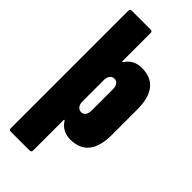

<svg xmlns="http://www.w3.org/2000/svg" viewBox="-281 -755 1010 1010"><g transform="rotate(45 224.5 -250.0)"><path d="M291 -525C266 -525 229 -519 203 -482C200 -477 196 -474 194 -474C193 -474 193 -474 193 -476V-688C193 -695 188 -700 181 -700H39C32 -700 27 -695 27 -688V188C27 195 32 200 39 200H181C188 200 193 195 193 188V-39C193 -44 196 -45 199 -41C225 1 264 8 291 8C389 8 428 -59 428 -165V-352C428 -464 385 -525 291 -525ZM262 -339V-178C262 -152 249 -134 229 -134C208 -134 194 -152 194 -178V-339C194 -365 208 -383 229 -383C249 -383 262 -365 262 -339Z"/></g></svg>

Font: Barlow Condensed ExtraBold
Style: Regular
Weight: 800
Width: 3
Designer: Jeremy Tribby
Foundry: Tribby Type
Version: Version 1.422;hotconv 1.0.109;makeotfexe 2.5.65596